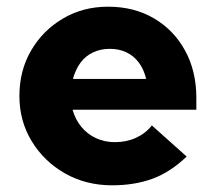

<svg xmlns="http://www.w3.org/2000/svg" viewBox="-20 -544 640 574"><path d="M315 10Q237 10 174.5 -25.5Q112 -61 75 -121.5Q38 -182 38 -257Q38 -333 73 -393Q108 -453 168 -488.5Q228 -524 303 -524Q381 -524 440.5 -489Q500 -454 533.5 -392.5Q567 -331 567 -251V-216H197Q205 -187 223 -165Q241 -143 267 -131Q293 -119 323 -119Q358 -119 386.5 -132Q415 -145 434 -169L538 -76Q489 -29 435.5 -9.5Q382 10 315 10ZM198 -308H417Q410 -337 395 -357Q380 -377 358 -387.5Q336 -398 308 -398Q281 -398 258.5 -387.5Q236 -377 221 -357Q206 -337 198 -308Z"/></svg>

Font: Red Hat Mono
Style: Regular
Weight: 300
Monospace: yes
Designer: Pentagram, MCKL
Foundry: Pentagram, MCKL
Version: Version 1.023